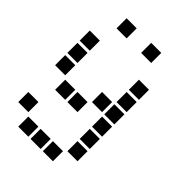

<svg xmlns="http://www.w3.org/2000/svg" viewBox="-252 -802 1105 1105"><g transform="rotate(45 300.0 -250.0)"><path d="M110 -691Q109 -691 109 -691Q109 -691 109 -690V-610Q109 -609 109 -609Q109 -609 110 -609H190Q191 -609 191 -609Q191 -609 191 -610V-690Q191 -691 191 -691Q191 -691 190 -691ZM310 -691Q309 -691 309 -691Q309 -691 309 -690V-610Q309 -609 309 -609Q309 -609 310 -609H390Q391 -609 391 -609Q391 -609 391 -610V-690Q391 -691 391 -691Q391 -691 390 -691ZM10 -491Q9 -491 9 -491Q9 -491 9 -490V-410Q9 -409 9 -409Q9 -409 10 -409H90Q91 -409 91 -409Q91 -409 91 -410V-490Q91 -491 91 -491Q91 -491 90 -491ZM410 -491Q409 -491 409 -491Q409 -491 409 -490V-410Q409 -409 409 -409Q409 -409 410 -409H490Q491 -409 491 -409Q491 -409 491 -410V-490Q491 -491 491 -491Q491 -491 490 -491ZM10 -391Q9 -391 9 -391Q9 -391 9 -390V-310Q9 -309 9 -309Q9 -309 10 -309H90Q91 -309 91 -309Q91 -309 91 -310V-390Q91 -391 91 -391Q91 -391 90 -391ZM410 -391Q409 -391 409 -391Q409 -391 409 -390V-310Q409 -309 409 -309Q409 -309 410 -309H490Q491 -309 491 -309Q491 -309 491 -310V-390Q491 -391 491 -391Q491 -391 490 -391ZM10 -291Q9 -291 9 -291Q9 -291 9 -290V-210Q9 -209 9 -209Q9 -209 10 -209H90Q91 -209 91 -209Q91 -209 91 -210V-290Q91 -291 91 -291Q91 -291 90 -291ZM310 -291Q309 -291 309 -291Q309 -291 309 -290V-210Q309 -209 309 -209Q309 -209 310 -209H390Q391 -209 391 -209Q391 -209 391 -210V-290Q391 -291 391 -291Q391 -291 390 -291ZM410 -291Q409 -291 409 -291Q409 -291 409 -290V-210Q409 -209 409 -209Q409 -209 410 -209H490Q491 -209 491 -209Q491 -209 491 -210V-290Q491 -291 491 -291Q491 -291 490 -291ZM110 -191Q109 -191 109 -191Q109 -191 109 -190V-110Q109 -109 109 -109Q109 -109 110 -109H190Q191 -109 191 -109Q191 -109 191 -110V-190Q191 -191 191 -191Q191 -191 190 -191ZM210 -191Q209 -191 209 -191Q209 -191 209 -190V-110Q209 -109 209 -109Q209 -109 210 -109H290Q291 -109 291 -109Q291 -109 291 -110V-190Q291 -191 291 -191Q291 -191 290 -191ZM410 -191Q409 -191 409 -191Q409 -191 409 -190V-110Q409 -109 409 -109Q409 -109 410 -109H490Q491 -109 491 -109Q491 -109 491 -110V-190Q491 -191 491 -191Q491 -191 490 -191ZM410 -91Q409 -91 409 -91Q409 -91 409 -90V-10Q409 -9 409 -9Q409 -9 410 -9H490Q491 -9 491 -9Q491 -9 491 -10V-90Q491 -91 491 -91Q491 -91 490 -91ZM10 9Q9 9 9 9Q9 9 9 10V90Q9 91 9 91Q9 91 10 91H90Q91 91 91 91Q91 91 91 90V10Q91 9 91 9Q91 9 90 9ZM410 9Q409 9 409 9Q409 9 409 10V90Q409 91 409 91Q409 91 410 91H490Q491 91 491 91Q491 91 491 90V10Q491 9 491 9Q491 9 490 9ZM110 109Q109 109 109 109Q109 109 109 110V190Q109 191 109 191Q109 191 110 191H190Q191 191 191 191Q191 191 191 190V110Q191 109 191 109Q191 109 190 109ZM210 109Q209 109 209 109Q209 109 209 110V190Q209 191 209 191Q209 191 210 191H290Q291 191 291 191Q291 191 291 190V110Q291 109 291 109Q291 109 290 109ZM310 109Q309 109 309 109Q309 109 309 110V190Q309 191 309 191Q309 191 310 191H390Q391 191 391 191Q391 191 391 190V110Q391 109 391 109Q391 109 390 109Z"/></g></svg>

Font: Doto ExtraBold
Style: Regular
Weight: 800
Monospace: yes
Version: Version 1.000